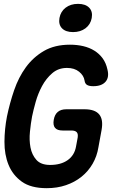

<svg xmlns="http://www.w3.org/2000/svg" viewBox="-20 -974 640 1004"><path d="M386.2 -254.6Q389.2 -274.6 380.9 -283.1Q372.6 -291.6 352.6 -291.6H307.1Q279.2 -291.6 267.8 -305.4Q256.3 -319.2 261 -347.1Q265.7 -375 282.2 -388.8Q298.7 -402.6 326.6 -402.6H422.1Q476.4 -402.6 498.7 -375.8Q521 -348.9 511.2 -294.6L494.7 -204.2Q487.1 -156.9 464.2 -117.4Q441.3 -77.9 406 -49.6Q370.6 -21.3 324.9 -5.7Q279.2 10 224.3 10Q141.4 10 94 -24.1Q46.6 -58.2 24.7 -112Q2.9 -165.8 3.3 -232.6Q3.7 -299.5 16.4 -365Q30.8 -434.6 53.9 -502.2Q77 -569.7 115.4 -622.5Q153.9 -675.2 210.1 -707.8Q266.4 -740.3 345.7 -740.3Q383.2 -740.3 415.8 -732.6Q448.4 -724.8 473.9 -708.8Q499.4 -692.8 517 -668.7Q534.5 -644.5 541.6 -611.4Q552.3 -570.1 532 -546.7Q511.7 -523.3 467.6 -523.3Q445.7 -523.3 434.9 -530.1Q424.2 -536.9 422.2 -552.6Q418.2 -579.2 393.6 -599Q369.1 -618.8 330.3 -618.8Q285.1 -618.8 253.2 -591.2Q221.3 -563.7 200.1 -524.4Q178.9 -485.1 166.6 -441.2Q154.3 -397.3 147.7 -365Q141.1 -329.6 136.6 -285.6Q132.1 -241.5 139.4 -203.1Q146.6 -164.6 170.2 -138.1Q193.8 -111.5 242 -111.5Q298.3 -111.5 333.8 -136.6Q369.2 -161.6 377.4 -207ZM361.9 -806.2Q323.3 -806.2 304.1 -826.1Q285 -846.1 291 -880Q297.1 -913.9 323.3 -933.9Q349.5 -953.8 388.1 -953.8Q426.7 -953.8 446.2 -933.9Q465.7 -913.9 459.7 -880Q453.6 -846.1 427.1 -826.1Q400.5 -806.2 361.9 -806.2Z"/></svg>

Font: Maple Mono
Style: Italic
Weight: 400
Italic angle: -10°
Monospace: yes
Designer: subframe7536
Version: Version 7.300